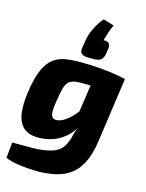

<svg xmlns="http://www.w3.org/2000/svg" viewBox="-145 -888 897 1180"><g transform="rotate(15 304.0 -298.0)"><path d="M407 -495 585 -481 527 -72Q515 15 487 70Q459 125 417.5 154Q376 183 325 194Q274 205 217 206Q199 206 161.5 204Q124 202 82 195.5Q40 189 7 175L17 75Q33 75 49.5 75Q66 75 89.5 75Q113 75 150 75Q221 74 272 57Q323 40 344 -4Q359 -32 364.5 -60.5Q370 -89 384 -114L353 -126ZM296 -511Q356 -511 412.5 -506.5Q469 -502 514 -495Q559 -488 584 -481L450 -387Q418 -388 389.5 -388.5Q361 -389 328 -389Q298 -389 279 -383Q260 -377 248.5 -363.5Q237 -350 230 -325.5Q223 -301 217 -264Q207 -208 207 -178Q207 -148 217 -137.5Q227 -127 248 -129Q272 -132 297.5 -149Q323 -166 348 -194.5Q373 -223 393 -259L423 -207Q406 -142 370 -95.5Q334 -49 284.5 -23.5Q235 2 174 4Q106 7 70.5 -23.5Q35 -54 26.5 -114.5Q18 -175 32 -261Q45 -348 68.5 -398.5Q92 -449 124.5 -473Q157 -497 200 -504Q243 -511 296 -511ZM334 -550Q303 -550 290 -561.5Q277 -573 282 -601L290 -650Q296 -688 317 -730.5Q338 -773 365 -802L433 -781Q420 -756 412 -730Q404 -704 396 -678Q422 -679 431.5 -668Q441 -657 438 -636L432 -597Q426 -570 411 -560Q396 -550 365 -550Z"/></g></svg>

Font: Exo 2 ExtraBold
Style: Italic
Weight: 800
Italic angle: -8°
Designer: Natanael Gama
Foundry: Natanael Gama
Version: Version 2.010